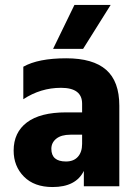

<svg xmlns="http://www.w3.org/2000/svg" viewBox="-20 -751 556 774"><path d="M426 -731 315 -554H194L280 -731ZM311 -208H264Q227 -208 207 -192Q187 -176 187 -151Q187 -100 246 -100Q277 -100 294 -119Q311 -138 311 -171ZM74 -351V-482Q134 -516 247 -516Q355 -516 408 -469.5Q461 -423 461 -325V0H318V-62Q286 3 192 3Q118 3 76.5 -39Q35 -81 35 -144Q35 -217 88.5 -257.5Q142 -298 247 -298H311V-333Q311 -397 226 -397Q144 -397 74 -351Z"/></svg>

Font: Hind Bold
Style: Regular
Weight: 700
Designer: Manushi Parikh, Satya Rajpurohit
Foundry: Indian Type Foundry
Version: Version 1.201;PS 1.0;hotconv 1.0.78;makeotf.lib2.5.61930; tt